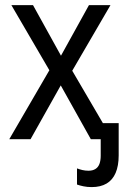

<svg xmlns="http://www.w3.org/2000/svg" viewBox="-20 -556 504 767"><path d="M346.2 191.4Q328.1 191.4 313.2 188.2Q298.3 185.1 287.6 181.2V116.7Q297.9 120.6 309.3 123.3Q320.8 126 333.5 126Q350.1 126 361.1 119.1Q372.1 112.3 377.2 98.9Q382.3 85.4 382.3 65.9V0H342.8L222.7 -214.8L102.1 0H17.1L177.2 -275.4L25.4 -535.6H111.8L223.6 -333.5L335.4 -535.6H421.4L268.6 -273.4L391.1 -64H454.1V64.9Q454.1 106.4 441.9 134.8Q429.7 163.1 405.8 177.2Q381.8 191.4 346.2 191.4Z"/></svg>

Font: Open Sans SemiCondensed
Style: Regular
Weight: 400
Width: 4
Designer: Monotype Design Team
Foundry: Monotype Imaging Inc.
Version: Version 3.000